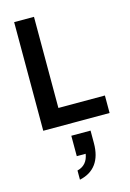

<svg xmlns="http://www.w3.org/2000/svg" viewBox="-160 -821 864 1272"><g transform="rotate(-15 271.5 -184.5)"><path d="M72 -745H208V-120H527V0H72ZM304 220H243V80H375V166Q375 254 336.5 307Q298 360 223 376V313Q292 296 304 220Z"/></g></svg>

Font: Eudoxus Sans
Style: Bold
Weight: 700
Designer: Stijn de Vries
Foundry: tokotype
Version: Version 2.005